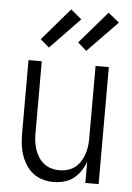

<svg xmlns="http://www.w3.org/2000/svg" viewBox="-54 -801 583 850"><g transform="rotate(5 237.5 -376.0)"><path d="M215 8Q191 8 167 1Q143 -6 124 -21Q105 -36 92 -57Q79 -78 71.5 -101Q64 -124 61.5 -148.5Q59 -173 59 -197V-520H118V-197Q118 -179 120.5 -161Q123 -143 129 -126Q135 -109 145 -93.5Q155 -78 169.5 -67Q184 -56 201.5 -51Q219 -46 238 -46Q256 -46 273.5 -51Q291 -56 305.5 -67Q320 -78 330 -93.5Q340 -109 346 -126Q352 -143 354.5 -161Q357 -179 357 -197V-520H416V0H357V-94Q349 -72 335.5 -52Q322 -32 303.5 -18Q285 -4 262 2Q239 8 215 8ZM310 -583 271 -617 394 -760 443 -720ZM144 -583 105 -617 228 -760 276 -720Z"/></g></svg>

Font: Iosevka QP Light
Style: Regular
Weight: 300
Designer: Belleve Invis
Foundry: Belleve Invis
Version: Version 20.0.0; ttfautohint (v1.8.4)